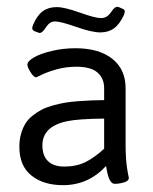

<svg xmlns="http://www.w3.org/2000/svg" viewBox="-20 -543 452 568"><path d="M90 -447.9 82 -450.7Q75.3 -454.2 75.3 -460.2Q75.3 -462.9 78.1 -470.1Q90 -497.8 106.6 -509.9Q123.3 -522 147.8 -522Q170.8 -522 216.2 -505.7Q261.6 -489.5 278.2 -489.5Q288.5 -489.5 296.1 -494.3Q303.6 -499 311.5 -511.3Q319.5 -522.8 327 -522.8Q329.4 -522.8 335.3 -520.4L340.1 -518Q349.2 -515.7 349.2 -508.9Q349.2 -506.5 346.4 -498.2Q333.7 -470.9 317.1 -459Q300.4 -447.1 276.7 -447.1Q252.1 -447.1 205.7 -463.3Q159.3 -479.6 142.7 -479.6Q133.6 -479.6 127 -474.6Q120.5 -469.7 112.2 -457Q104.2 -445.5 97.5 -445.5Q94.7 -445.5 90 -447.9ZM166.5 4.8Q108.6 4.8 72.9 -23.8Q37.3 -52.3 37.3 -108.6Q37.3 -129.6 42.2 -147Q47.2 -164.5 55.3 -177.6Q63.4 -190.6 76.7 -201.1Q90 -211.7 103.4 -218.6Q116.9 -225.5 135.9 -230.9Q155 -236.2 171.2 -239Q187.5 -241.8 209.9 -243.6Q232.3 -245.3 248.9 -245.9Q265.6 -246.5 288.1 -246.9V-282.6Q288.1 -310.7 268.7 -328.2Q249.3 -345.6 205.3 -345.6Q174.8 -345.6 147 -337.7Q119.3 -329.8 103.6 -322Q88 -314.3 86.8 -314.3Q79.7 -314.3 70.4 -329.4Q61 -344.4 61 -351.6Q61 -361.9 80.5 -373.2Q99.9 -384.5 133.6 -392.4Q167.3 -400.3 202.9 -400.3Q273.1 -400.3 312.3 -369Q351.6 -337.7 351.6 -281.8V-112.2Q351.6 -94.7 352.6 -78.9Q353.5 -63 354.9 -52.5Q356.3 -42 357.7 -34.3Q359.1 -26.6 360.1 -22Q361.1 -17.4 361.1 -17Q361.1 -7.5 346.8 -3.4Q332.5 0.8 319.9 0.8Q313.9 0.8 309.6 -3.6Q305.2 -7.9 302.4 -15.5Q299.6 -23 297.9 -30.5Q296.1 -38 294.5 -47.2Q294.1 -50.3 293.7 -51.9Q241.4 4.8 166.5 4.8ZM169.6 -50.3Q206.9 -50.3 233.8 -64Q260.8 -77.7 288.1 -103.1V-192.2Q210.5 -191.4 178 -184.3Q105.4 -168.8 105.4 -113Q105.4 -82.4 121.9 -66.4Q138.3 -50.3 169.6 -50.3Z"/></svg>

Font: Jaldi
Style: Regular
Weight: 400
Designer: Pablo Cosgaya and Nicolas Silva
Foundry: Omnibus-Type
Version: Version 1.001;PS 001.001;hotconv 1.0.70;makeotf.lib2.5.58329